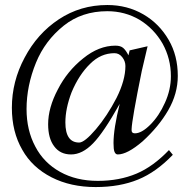

<svg xmlns="http://www.w3.org/2000/svg" viewBox="-20 -612 765 773"><path d="M27.8 -178.2Q27.8 -284.2 79.1 -379.9Q130.4 -477.1 216.8 -534.2Q303.7 -591.8 412.1 -591.8Q492.2 -591.8 557.1 -554.2Q621.1 -517.1 659.2 -451.2Q695.8 -388.2 695.8 -306.2Q695.8 -234.9 657.2 -168Q619.1 -102.1 554.2 -43Q492.7 9.8 454.1 9.8Q445.3 9.8 440.9 -1Q437 -10.3 437 -36.1Q437 -93.8 461.9 -193.8Q397 -78.1 355 -35.2Q311.5 9.8 266.1 9.8Q222.2 9.8 198.2 -22.9Q173.8 -54.7 173.8 -111.8Q173.8 -178.2 212.9 -252Q250.5 -325.7 314.9 -377Q377.9 -428.2 444.8 -428.2Q465.3 -428.2 476.1 -418.9Q487.3 -409.2 497.1 -389.2L502 -409.2L574.2 -425.8L550.8 -326.2Q511.2 -131.3 509.8 -91.8Q508.3 -75.2 522.9 -75.2Q550.3 -75.2 585 -109.9Q620.6 -145.5 644 -198.2Q668 -250.5 668 -305.2Q668 -375.5 634.8 -436Q600.1 -496.6 542 -532.2Q482.9 -566.9 412.1 -566.9Q309.6 -566.9 236.8 -508.8Q161.1 -448.2 125 -359.9Q86.9 -266.6 86.9 -172.9Q86.9 -87.9 122.1 -22Q156.2 43.5 222.2 80.1Q287.1 116.2 374 116.2Q460.4 116.2 529.8 86.9Q596.7 58.6 660.2 -7.8L675.8 11.2Q608.9 81.1 536.1 110.8Q462.4 141.1 365.2 141.1Q264.6 141.1 188 102.1Q109.4 62 69.8 -8.8Q27.8 -81.1 27.8 -178.2ZM243.2 -119.1Q243.2 -38.1 298.8 -38.1Q320.3 -38.1 366.2 -91.8Q411.1 -144.5 449.2 -217.8Q484.9 -289.1 484.9 -346.2Q484.9 -365.7 472.2 -381.8Q459.5 -397.9 440.9 -397.9Q385.7 -397.9 342.8 -355Q297.9 -311.5 268.1 -240.2Q243.2 -174.8 243.2 -119.1Z"/></svg>

Font: Unna Light
Style: Regular
Weight: 300
Designer: Jorge de Buen Unna
Foundry: Omnibus-Type
Version: Version 2.007;PS 002.007;hotconv 1.0.88;makeotf.lib2.5.64775